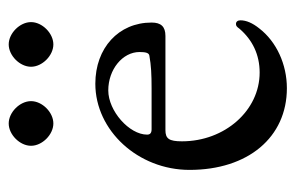

<svg xmlns="http://www.w3.org/2000/svg" viewBox="-136 -512 663 430"><g transform="rotate(-90 195.0 -296.5)"><path d="M134 -508C159 -508 184 -533 184 -558C184 -583 159 -608 134 -608C109 -608 84 -583 84 -558C84 -533 109 -508 134 -508ZM311 -508C336 -508 361 -533 361 -558C361 -583 336 -608 311 -608C286 -608 261 -583 261 -558C261 -533 286 -508 311 -508ZM213 15C266 15 317 -8 347 -47C359 -62 365 -76 365 -89C365 -95 362 -99 357 -99C353 -99 351 -98 346 -91C321 -62 288 -46 248 -46C163 -46 94 -124 94 -220C94 -249 100 -257 119 -257H330C351 -257 360 -267 360 -288C360 -362 303 -414 223 -414C118 -414 30 -318 30 -203C30 -72 103 15 213 15ZM121 -288C113 -288 109 -291 109 -298C109 -338 162 -385 208 -385C255 -385 294 -353 294 -315C294 -301 292 -294 286 -293C264 -289 244 -288 212 -288Z"/></g></svg>

Font: EB Garamond
Style: Regular
Weight: 400
Designer: Georg Duffner and Octavio Pardo
Foundry: Georg Duffner
Version: Version 1.000;PS 001.000;hotconv 1.0.88;makeotf.lib2.5.64775